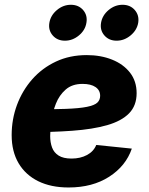

<svg xmlns="http://www.w3.org/2000/svg" viewBox="-20 -789 635 820"><path d="M272.9 11.7Q197.8 11.7 143.3 -15.1Q88.9 -42 59.3 -92Q29.8 -142.1 29.8 -211.9Q29.8 -279.8 52.7 -341.3Q75.7 -402.8 117.9 -450.7Q160.2 -498.5 219 -526.1Q277.8 -553.7 350.6 -553.7Q410.2 -553.7 458.5 -534.4Q506.8 -515.1 535.2 -478.8Q563.5 -442.4 563.5 -391.1Q563.5 -337.9 531.2 -304.9Q499 -272 437.5 -254.4Q376 -236.8 288.1 -230.5Q200.2 -224.1 88.9 -224.1L105.5 -321.8Q200.7 -321.8 260.3 -324Q319.8 -326.2 351.8 -332.8Q383.8 -339.4 395.8 -350.8Q407.7 -362.3 407.7 -379.9Q407.7 -403.8 387.9 -417.2Q368.2 -430.7 332.5 -430.7Q288.1 -430.7 260.5 -406.5Q232.9 -382.3 218.8 -346.4Q204.6 -310.5 199.5 -272.9Q194.3 -235.4 194.3 -208Q194.3 -180.7 202.4 -158.9Q210.4 -137.2 230.5 -124.5Q250.5 -111.8 285.6 -111.8Q323.2 -111.8 351.6 -127Q379.9 -142.1 391.1 -169.9L543 -154.3Q517.6 -80.1 446.3 -34.2Q375 11.7 272.9 11.7ZM478 -615.2Q445.3 -615.2 425.8 -637.7Q406.2 -660.2 411.6 -691.9Q417 -723.6 443.8 -746.1Q470.7 -768.6 503.4 -768.6Q536.1 -768.6 555.7 -746.1Q575.2 -723.6 570.3 -691.9Q564.9 -660.2 537.8 -637.7Q510.7 -615.2 478 -615.2ZM257.3 -615.2Q224.6 -615.2 205.1 -637.7Q185.5 -660.2 190.9 -691.9Q196.3 -723.6 223.1 -746.1Q250 -768.6 282.7 -768.6Q315.4 -768.6 335 -746.1Q354.5 -723.6 349.1 -691.9Q344.2 -660.2 317.1 -637.7Q290 -615.2 257.3 -615.2Z"/></svg>

Font: Inter ExtraBold
Style: Italic
Weight: 800
Italic angle: -9.3988°
Designer: Rasmus Andersson
Foundry: rsms
Version: Version 4.001;git-66647c0bb